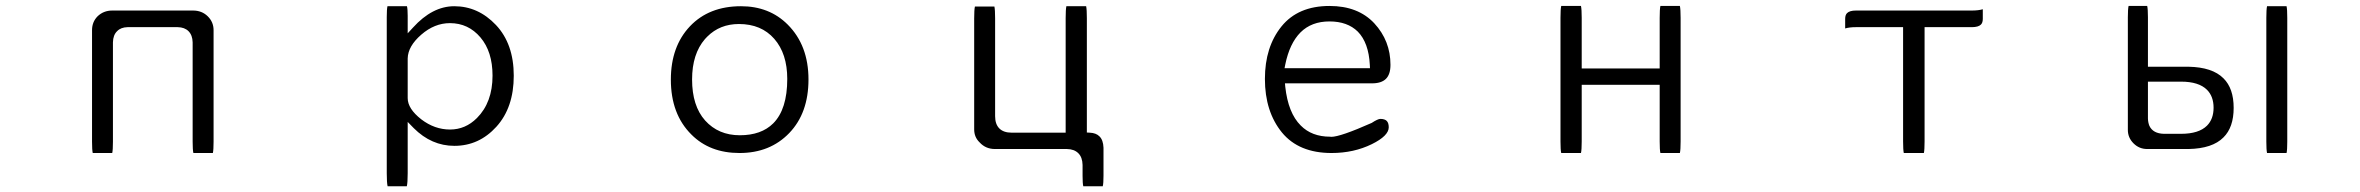

<svg xmlns="http://www.w3.org/2000/svg" viewBox="-20 -510 8040 654"><path d="M362.3 11.2Q364.7 0.5 364.7 -27.3V-365.2V-365.7Q365.2 -390.6 378.9 -403.8Q391.6 -417 414.6 -417.5H415H585H585.4Q608.9 -417 622.1 -403.8Q635.7 -390.1 636.2 -365.7V-365.2V-27.3Q636.2 0.5 638.7 11.2H705.1Q707.5 0.5 707.5 -27.3V-407.2Q707.5 -435.1 687.5 -454.6Q667.5 -474.1 637.7 -474.1H362.3Q332.5 -474.1 312 -454.1Q293.5 -435.1 293.5 -407.2V-27.3Q293.5 0.5 295.9 11.2Z M1368.7 -175.8V-310.5V-311Q1369.6 -352.5 1414.8 -391.8Q1460 -431.2 1512.7 -431.2Q1575.2 -431.2 1616.5 -382.6Q1657.7 -334 1657.7 -252.4Q1657.7 -161.1 1604.5 -107.9Q1565.4 -68.8 1512.9 -68.8Q1460.4 -68.8 1415 -103.5Q1368.7 -139.6 1368.7 -175.8ZM1365.7 124.5Q1368.7 112.3 1368.7 80.1V-94.7Q1387.7 -75.2 1389.2 -73.7Q1449.7 -13.2 1527.8 -13.2Q1611.8 -13.2 1670.9 -78.4Q1730 -143.6 1730 -252Q1730 -360.4 1669.4 -424.8Q1608.9 -488.8 1527.3 -488.8Q1452.6 -488.8 1386.7 -416L1368.7 -396.5V-456.1Q1368.7 -479.5 1366.2 -488.8H1299.8Q1297.4 -478.5 1297.4 -452.1V80.1Q1297.4 112.3 1300.3 124.5Z M2497.1 -428.2Q2573.2 -428.2 2617.4 -377.7Q2661.6 -327.1 2661.6 -241.2Q2661.6 -137.7 2613.8 -89.8Q2573.2 -49.3 2500 -49.3Q2427.2 -49.3 2381.8 -99.6Q2337.4 -149.4 2337.4 -239.3Q2337.4 -326.2 2381.3 -377L2389.2 -385.3Q2432.1 -428.2 2497.1 -428.2ZM2503.9 -488.8Q2395 -488.8 2330.1 -420.4Q2265.1 -351.6 2265.1 -238.8Q2265.1 -121.1 2335 -51.8Q2397.5 11.2 2499 11.2Q2603 11.2 2668.5 -56.9Q2733.9 -125 2733.9 -239.3Q2733.9 -355.5 2663.1 -426.3Q2600.6 -488.8 2503.9 -488.8Z M3612.3 -488.8Q3609.9 -477.5 3609.9 -448.2V-58.1H3425.8Q3398.4 -58.1 3384 -72.5Q3369.6 -86.9 3369.6 -114.3V-447.3Q3369.6 -476.6 3367.2 -487.8H3300.8Q3298.3 -476.6 3298.3 -447.3V-69.3Q3298.3 -42.5 3316.9 -24.9Q3337.4 -2.4 3369.1 -2.4H3614.3Q3639.2 -2 3653.1 12Q3667 25.9 3667.5 51.8V88.9Q3667.5 114.7 3669.9 124.5H3736.3Q3738.8 114.7 3738.8 88.9V-6.8Q3737.8 -33.2 3725.1 -45.4Q3713.9 -57.1 3691.9 -58.1L3682.1 -58.6V-448.2Q3682.1 -477.5 3679.7 -488.8Z M4605 -402.3Q4642.1 -364.7 4646 -288.6L4646.5 -277.8H4355.5L4357.9 -290Q4372.6 -362.3 4409.9 -399.7Q4447.3 -437 4508.5 -437Q4569.8 -437 4605 -402.3ZM4356.9 -226.1H4653.3Q4685.5 -226.1 4700.9 -241.5Q4716.3 -256.8 4716.3 -289.1Q4716.3 -371.1 4661.1 -430.7Q4606 -489.7 4508.8 -489.7Q4401.4 -489.7 4345 -419.9Q4288.6 -350.1 4288.6 -241.2Q4288.6 -129.9 4346.7 -58.6Q4404.3 11.2 4515.6 11.2Q4591.3 11.2 4652.8 -19Q4681.6 -33.2 4696 -47.6Q4710.4 -62 4710.4 -76.2Q4710.4 -91.3 4703.6 -98.1Q4696.8 -105 4681.6 -105Q4677.7 -105 4670.2 -101.6Q4662.6 -98.1 4652.3 -91.3Q4545.4 -43.9 4514.6 -43.9Q4512.7 -43.9 4510.7 -44.4Q4448.2 -44.4 4410.6 -82.5Q4367.7 -125 4357.9 -214.8Z M5635.7 -489.7Q5633.3 -478.5 5633.3 -449.2V-276.9H5367.7V-449.2Q5367.7 -478.5 5365.2 -489.7H5297.9Q5295.4 -478.5 5295.4 -449.2V-28.3Q5295.4 0.5 5297.9 11.2H5365.2Q5367.7 0.5 5367.7 -28.3V-221.2H5633.3V-28.3Q5633.3 0.5 5635.7 11.2H5702.1Q5704.6 0.5 5704.6 -28.3V-449.2Q5704.6 -478.5 5702.1 -489.7Z M6533.2 11.2Q6535.6 0.5 6535.6 -28.3V-417.5H6696.3Q6718.8 -417.5 6727.5 -426.3Q6733.9 -432.6 6733.9 -445.8V-478.5Q6718.8 -474.1 6696.3 -474.1H6301.8Q6280.3 -474.1 6271.5 -465.3Q6265.1 -459 6265.1 -445.8V-413.1Q6279.8 -417.5 6301.8 -417.5H6462.4V-28.3Q6462.4 0.5 6464.8 11.2Z M7296.4 -231.9H7409.2Q7469.7 -231.9 7497.6 -204.1Q7520 -181.6 7520 -143.1Q7520 -104.5 7497.6 -82Q7469.7 -54.2 7409.2 -54.2H7350.6Q7313.5 -55.2 7301.3 -81.5Q7296.9 -92.3 7296.4 -106V-106.4ZM7230.5 -489.7Q7228 -479 7228 -451.2V-67.4Q7228 -41 7247.3 -21.7Q7266.6 -2.4 7293.9 -2.4H7434.6Q7516.1 -3.9 7553.7 -42Q7588.4 -76.2 7588.4 -142.6Q7588.4 -209 7553.7 -243.2Q7516.1 -281.2 7434.6 -282.7H7296.4V-451.2Q7296.4 -479 7293.9 -489.7ZM7702.1 -488.8Q7699.7 -478 7699.7 -449.2V-27.3Q7699.7 0.5 7702.1 11.2H7768.6Q7771 0.5 7771 -27.3V-449.2Q7771 -478 7768.6 -488.8Z"/></svg>

Font: YuPearl-ExtraLight
Style: ExtraLight
Weight: 200
Designer: Max Yao
Foundry: Max-Everyday
Version: Version 1.011; ttfautohint (v1.8.3)